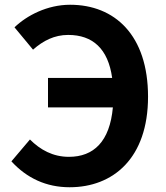

<svg xmlns="http://www.w3.org/2000/svg" viewBox="-20 -774 697 808"><path d="M273 14C456 14 603 -108 603 -367C603 -626 463 -754 275 -754C179 -754 93 -709 41 -659L119 -565C162 -603 209 -627 267 -627C370 -627 435 -569 452 -446H182V-322H455C442 -178 374 -114 270 -114C202 -114 149 -144 106 -187L28 -95C93 -24 175 14 273 14Z"/></svg>

Font: Source Han Sans JP
Style: Bold
Weight: 700
Designer: Ryoko NISHIZUKA 西塚涼子 (kana, bopomofo & ideographs); Paul D. Hunt (Latin, Greek & Cyrillic); Sandoll Communications 산돌커뮤니
Foundry: Adobe
Version: Version 2.002;hotconv 1.0.116;makeotfexe 2.5.65601